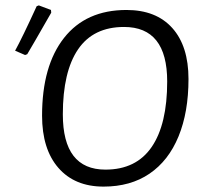

<svg xmlns="http://www.w3.org/2000/svg" viewBox="-20 -684 740 712"><path d="M679 -391Q679 -268 642 -178Q605 -88 534.5 -40Q464 8 364 8Q257 8 196.5 -61.5Q136 -131 136 -255Q136 -440 217.5 -543.5Q299 -647 449 -647Q559 -647 619 -580Q679 -513 679 -391ZM213 -260Q213 -55 371 -55Q485 -55 542.5 -139Q600 -223 600 -382Q600 -584 440 -584Q326 -584 269.5 -501Q213 -418 213 -260ZM124 -664 169 -647 170 -637 112 -536 81 -483 73 -480 36 -496Q62 -543 116 -661Z"/></svg>

Font: Alegreya Sans SC
Style: Italic
Weight: 400
Italic angle: -7°
Designer: Juan Pablo del Peral
Foundry: Huerta Tipografica
Version: Version 2.008; ttfautohint (v1.6)